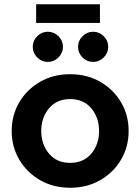

<svg xmlns="http://www.w3.org/2000/svg" viewBox="-20 -871 660 903"><path d="M310 12Q231 12 169 -23.5Q107 -59 71 -119.5Q35 -180 35 -255Q35 -330 71 -390.5Q107 -451 169 -486.5Q231 -522 310 -522Q389 -522 451 -486.5Q513 -451 549 -390.5Q585 -330 585 -255Q585 -180 549 -119.5Q513 -59 451 -23.5Q389 12 310 12ZM310 -105Q373 -105 409.5 -148.5Q446 -192 446 -255Q446 -318 409.5 -361.5Q373 -405 310 -405Q247 -405 210.5 -361.5Q174 -318 174 -255Q174 -192 210.5 -148.5Q247 -105 310 -105ZM418 -579.8Q389.1 -579.8 368.1 -600.8Q347 -621.9 347 -650.8Q347 -679.6 368.1 -700.7Q389.1 -721.7 418 -721.7Q446.9 -721.7 467.9 -700.7Q489 -679.6 489 -650.8Q489 -621.9 467.9 -600.8Q446.9 -579.8 418 -579.8ZM205 -579.8Q176.1 -579.8 155.1 -600.8Q134 -621.9 134 -650.8Q134 -679.6 155.1 -700.7Q176.1 -721.7 205 -721.7Q233.9 -721.7 254.9 -700.7Q276 -679.6 276 -650.8Q276 -621.9 254.9 -600.8Q233.9 -579.8 205 -579.8ZM150 -763V-851H450V-763Z"/></svg>

Font: MuseoModerno SemiBold
Style: Regular
Weight: 600
Designer: Pablo Cosgaya, Héctor Gatti, Marcela Romero, and the Authors of The MuseoModerno Project.
Foundry: Omnibus-Type Team
Version: Version 1.001